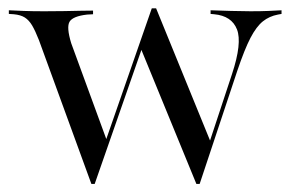

<svg xmlns="http://www.w3.org/2000/svg" viewBox="-20 -438 709 469"><path d="M203.2 11.3 75 -340.3Q66.1 -362.9 58.5 -375.8Q50.8 -388.7 40.7 -395.2Q30.6 -401.6 13.7 -403.2L1.6 -404V-412.9Q16.1 -412.1 37.9 -411.3Q59.7 -410.5 85.5 -410.5H86.3H90.3Q115.3 -410.5 137.1 -410.9Q158.9 -411.3 177 -411.7Q195.2 -412.1 207.3 -412.1V-403.2L192.7 -402.4Q158.1 -398.4 150 -385.1Q141.9 -371.8 154 -332.3L241.1 -94.4L236.3 -88.7L350.8 -417.7L358.9 -412.1L211.3 11.3ZM459.7 11.3 323.4 -321 350.8 -417.7H361.3L495.2 -89.5L482.3 -62.1L546.8 -257.3Q571.8 -333.1 558.9 -366.1Q546 -399.2 503.2 -403.2L494.4 -404V-412.9Q516.9 -412.1 544.4 -411.3Q571.8 -410.5 591.9 -410.5Q617.7 -410.5 636.3 -411.3Q654.8 -412.1 667.7 -412.9V-404L658.9 -402.4Q637.9 -398.4 622.2 -385.9Q606.5 -373.4 591.9 -345.6Q577.4 -317.7 559.7 -265.3L467.7 11.3Z"/></svg>

Font: Playfair 144pt SemiCondensed Light
Style: Regular
Weight: 300
Width: 4
Designer: Claus Eggers Sørensen
Foundry: Claus Eggers Sørensen
Version: Version 2.203